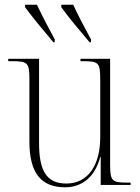

<svg xmlns="http://www.w3.org/2000/svg" viewBox="-20 -786 595 816"><path d="M207 -606H212L213 -618C187 -665 158 -721 137 -766H87L86 -756C117 -714 163 -658 207 -606ZM361 -606H366L367 -618C341 -665 312 -721 291 -766H241L240 -756C270 -714 317 -658 361 -606ZM257 10C331 10 385 -37 406 -119H408V0H535V-10H518C456 -10 448 -17 448 -88V-536H322V-526H332C401 -526 406 -519 406 -445V-202C406 -90 358 -6 262 -6C173 -6 146 -67 146 -180V-536H15V-526H30C98 -526 105 -519 105 -450V-184C105 -49 156 10 257 10Z"/></svg>

Font: Noto Serif Display SemiCondensed ExtraLight
Style: Regular
Weight: 200
Width: 4
Designer: Monotype Design Team
Foundry: Monotype Imaging Inc.
Version: Version 2.009